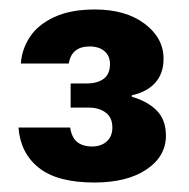

<svg xmlns="http://www.w3.org/2000/svg" viewBox="-20 -733 398 405"><path d="M179 -348Q101 -348 62 -379Q23 -410 19 -464H128Q130 -450 136 -441Q142 -432 152 -428Q162 -424 174 -424Q193 -424 205 -434.5Q217 -445 217 -464Q217 -485 203 -495.5Q189 -506 167 -506H129V-557H163Q186 -557 199 -567Q212 -577 212 -598Q212 -615 200.5 -625Q189 -635 169 -635Q150 -635 139 -626Q128 -617 125 -599H24Q26 -629 43 -655Q60 -681 94.5 -697Q129 -713 180 -713Q245 -713 285 -683Q325 -653 325 -609Q325 -578 307.5 -558.5Q290 -539 258 -532V-529Q292 -519 311 -499.5Q330 -480 330 -447Q330 -403 289 -375.5Q248 -348 179 -348Z"/></svg>

Font: DM Sans 17pt ExtraBold
Style: Regular
Weight: 800
Version: Version 4.004;gftools[0.9.30]